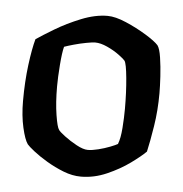

<svg xmlns="http://www.w3.org/2000/svg" viewBox="-39 -802 470 494"><g transform="rotate(5 196.0 -555.0)"><path d="M187 -346Q165 -346 142 -355Q119 -364 98 -376.5Q77 -389 62.5 -400.5Q48 -412 44 -417Q36 -428 29 -458.5Q22 -489 22 -527Q22 -577 27.5 -620Q33 -663 40 -688Q56 -699 86 -717Q116 -735 152 -749.5Q188 -764 220 -764Q240 -764 268 -752Q296 -740 320.5 -725Q345 -710 354 -700Q360 -692 363.5 -669Q367 -646 368.5 -620.5Q370 -595 370 -577Q370 -533 363.5 -492Q357 -451 351 -425Q338 -412 312.5 -393.5Q287 -375 254 -360.5Q221 -346 187 -346ZM199 -416Q210 -416 226 -420Q242 -424 256 -429.5Q270 -435 275 -438Q281 -453 283 -480Q285 -507 285 -530Q285 -572 281.5 -609Q278 -646 273 -653Q270 -657 256.5 -667Q243 -677 225.5 -685Q208 -693 194 -693Q187 -693 171 -690Q155 -687 139 -682.5Q123 -678 115 -675Q111 -660 108.5 -627.5Q106 -595 106 -572Q106 -530 111 -498.5Q116 -467 121 -461Q123 -457 137.5 -446Q152 -435 169.5 -425.5Q187 -416 199 -416Z"/></g></svg>

Font: Texturina 72pt SemiBold
Style: Regular
Weight: 600
Designer: Guillermo Torres Carreño
Foundry: Omnibus-Type
Version: Version 1.002; ttfautohint (v1.8.3)